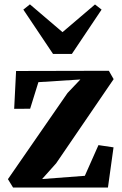

<svg xmlns="http://www.w3.org/2000/svg" viewBox="-20 -840 548 860"><path d="M340 -484 152 -472 115 -353 43.5 -352.5 52 -522 467.5 -523 489 -485.5 231.5 -108.5 168.5 -38 360 -52.5 421 -190 488.5 -180 463.5 0H38.5L15.5 -37.5L282.5 -423.5ZM217.5 -598.5 84.5 -797 114 -820.5 260 -696 405.5 -820 435 -797 302 -598.5Z"/></svg>

Font: Merriweather 96pt
Style: Bold
Weight: 700
Version: Version 2.100